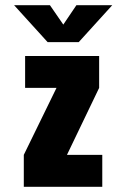

<svg xmlns="http://www.w3.org/2000/svg" viewBox="-20 -714 490 734"><path d="M409 -694 281 -553H162L34 -694H171L222 -620L272 -694ZM236 -122H371V0H71V-122L196 -378H76V-500H359V-378Z"/></svg>

Font: League Mono Condensed ExtraBold
Style: Regular
Weight: 800
Width: 1
Designer: Tyler Finck
Foundry: The League of Moveable Type / Tyler Finck
Version: Version 2.210